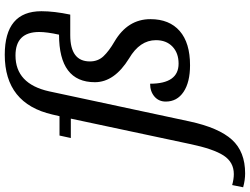

<svg xmlns="http://www.w3.org/2000/svg" viewBox="-277 -664 1045 803"><g transform="rotate(-90 245.5 -262.5)"><path d="M-136.2 231.9 -127 186Q-102.1 192.9 -81.1 192.9Q-31.2 192.9 -3.4 150.1Q24.4 107.4 44.9 8.8L150.9 -488.8H69.8L80.1 -536.1H161.1L168 -565.9Q213.9 -765.1 418 -765.1Q600.1 -765.1 600.1 -611.8Q600.1 -558.6 585.9 -491.2H500Q390.1 -491.2 390.1 -409.2Q390.1 -375 411.9 -352.1Q433.6 -329.1 473.1 -306.2Q566.9 -251 566.9 -155.8Q566.9 -76.7 517.3 -33.4Q467.8 9.8 374 9.8Q303.2 9.8 262.7 -17.3Q222.2 -44.4 222.2 -91.8Q222.2 -121.1 243.4 -139.2Q264.6 -157.2 296.9 -157.2Q296.9 -38.1 380.9 -38.1Q425.3 -38.1 452.1 -63.7Q479 -89.4 479 -132.8Q479 -200.2 402.8 -245.1Q303.2 -306.6 303.2 -388.2Q303.2 -538.1 502 -538.1Q513.2 -588.4 513.2 -621.1Q513.2 -720.2 415 -720.2Q296.4 -720.2 265.1 -580.1L139.2 7.8Q112.8 129.9 62.7 185.1Q12.7 240.2 -78.1 240.2Q-106.4 240.2 -136.2 231.9Z"/></g></svg>

Font: Droid Serif
Style: Italic
Weight: 400
Italic angle: -12°
Designer: Monotype Design team
Foundry: Monotype Imaging Inc.
Version: Version 1.03